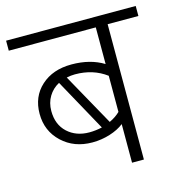

<svg xmlns="http://www.w3.org/2000/svg" viewBox="-111 -709 747 795"><g transform="rotate(-15 263.0 -311.5)"><path d="M220.7 -167Q247.1 -167 275.4 -173.3L151.9 -397.5Q123.5 -382.3 107.2 -355.2Q90.8 -328.1 90.8 -293Q90.8 -234.9 127.4 -200.9Q164.1 -167 220.7 -167ZM225.1 -414.6H224.1Q207 -414.6 188.5 -410.6L313 -187Q340.8 -200.2 358.4 -217.8V-372.6Q302.2 -414.6 225.1 -414.6ZM358.4 0V-165.5Q334.5 -146.5 297.9 -135Q261.2 -123.5 222.2 -123.5Q144 -123.5 92.5 -172.1Q41 -220.7 41 -294.2Q41 -367.7 90.8 -412.8Q140.6 -458 220.9 -458Q301.3 -458 358.4 -422.9V-580.1H-14.6V-623H541V-580.1H409.2V0Z"/></g></svg>

Font: Yantramanav Light
Style: Regular
Weight: 300
Version: Version 1.001;PS 1.0;hotconv 1.0.72;makeotf.lib2.5.5900; ttf